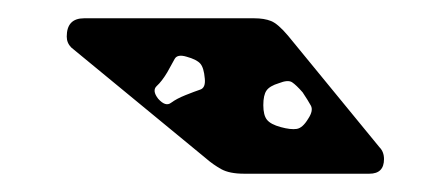

<svg xmlns="http://www.w3.org/2000/svg" viewBox="-20 -785 490 210"><path d="M247 -595Q231 -595 222 -600Q213 -605 205 -612L58 -733Q53 -738 53 -745Q53 -765 72 -765H258Q269 -765 276.5 -762Q284 -759 295 -746L395 -624Q400 -619 400 -611Q400 -595 384 -595ZM204 -699Q203 -711 199 -715.5Q195 -720 184 -723Q174 -726 171 -720.5Q168 -715 163 -706Q157 -696 151.5 -691Q146 -686 153 -677Q161 -668 167 -672.5Q173 -677 183 -681Q193 -685 199 -687Q205 -689 204 -699ZM311 -684Q304 -692 299.5 -695Q295 -698 285 -694Q275 -691 271.5 -686Q268 -681 268 -670Q268 -659 272 -654Q276 -649 287 -646Q298 -643 304.5 -644Q311 -645 317 -655Q323 -664 320 -669.5Q317 -675 311 -684Z"/></svg>

Font: Rubik Moonrocks
Style: Regular
Weight: 400
Designer: Hubert and Fischer, NaN
Foundry: Hubert and Fischer, NaN
Version: Version 2.200